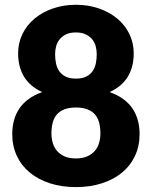

<svg xmlns="http://www.w3.org/2000/svg" viewBox="-20 -756 620 784"><path d="M290 -109Q316 -109 335 -117Q354 -125 366.2 -138.8Q378.5 -152.5 384.2 -171.2Q390 -190 390 -211.5Q390 -235 385 -254.5Q380 -274 368.5 -287.8Q357 -301.5 337.8 -309.2Q318.5 -317 290 -317Q261.5 -317 242.2 -309.2Q223 -301.5 211.5 -287.8Q200 -274 195 -254.5Q190 -235 190 -211.5Q190 -190 195.8 -171.2Q201.5 -152.5 213.8 -138.8Q226 -125 244.8 -117Q263.5 -109 290 -109ZM290 -623.5Q266.5 -623.5 250.5 -616Q234.5 -608.5 224.2 -596.2Q214 -584 209.5 -568Q205 -552 205 -535Q205 -516 208.5 -498Q212 -480 221.5 -466Q231 -452 247.5 -443.5Q264 -435 290 -435Q316 -435 332.5 -443.5Q349 -452 358.5 -466Q368 -480 371.5 -498Q375 -516 375 -535Q375 -552 370.5 -568Q366 -584 355.8 -596.2Q345.5 -608.5 329.2 -616Q313 -623.5 290 -623.5ZM427.5 -380Q460 -368.5 483.2 -351.5Q506.5 -334.5 521.2 -312.5Q536 -290.5 543 -264.2Q550 -238 550 -208.5Q550 -159.5 531.2 -119.5Q512.5 -79.5 478.2 -51.2Q444 -23 396 -7.5Q348 8 290 8Q232 8 184 -7.5Q136 -23 101.8 -51.2Q67.5 -79.5 48.8 -119.5Q30 -159.5 30 -208.5Q30 -238 37 -264.2Q44 -290.5 58.8 -312.5Q73.5 -334.5 96.8 -351.5Q120 -368.5 152.5 -380Q103 -402.5 78.5 -442.2Q54 -482 54 -538Q54 -580.5 71.5 -616.8Q89 -653 120.5 -679.5Q152 -706 195.2 -721.2Q238.5 -736.5 290 -736.5Q341.5 -736.5 384.8 -721.2Q428 -706 459.5 -679.5Q491 -653 508.5 -616.8Q526 -580.5 526 -538Q526 -482 501.5 -442.2Q477 -402.5 427.5 -380Z"/></svg>

Font: Lato 2
Style: Regular
Weight: 900
Designer: Lukasz Dziedzic with Adam Twardoch and Botio Nikoltchev
Foundry: tyPoland Lukasz Dziedzic
Version: Version 2.015; 2015-08-06; http://www.latofonts.com/